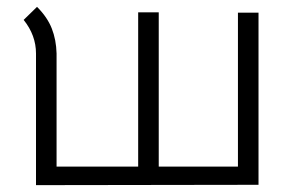

<svg xmlns="http://www.w3.org/2000/svg" viewBox="-20 -539 853 560"><path d="M85 -383Q85 -436 49 -481L88 -519Q118 -489 131 -456Q144 -423 145 -383V-53H383V-503H443V-53H674V-502H734V0L85 1Z"/></svg>

Font: Bellota
Style: Regular
Weight: 400
Designer: Kemie Guaida
Foundry: Kemie Guaida
Version: Version 4.001